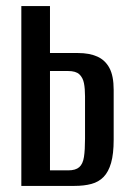

<svg xmlns="http://www.w3.org/2000/svg" viewBox="-20 -610 429 630"><path d="M50 0V-590H144V-436H236Q273 -436 299 -424.5Q325 -413 339 -387Q353 -361 353 -315V-152Q353 -105 344.5 -75.5Q336 -46 320 -29.5Q304 -13 280 -6.5Q256 0 224 0ZM144 -51H204Q228 -51 240 -61.5Q252 -72 255.5 -95Q259 -118 259 -155V-294Q259 -319 255.5 -337Q252 -355 240.5 -366Q229 -377 203 -377H144Z"/></svg>

Font: Alumni Sans SemiBold
Style: Regular
Weight: 600
Designer: Robert E. Leuschke
Foundry: Robert E. Leuschke
Version: Version 1.018